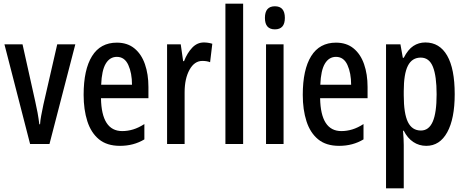

<svg xmlns="http://www.w3.org/2000/svg" viewBox="-20 -780 2522 1040"><path d="M143 0 4 -540H102L171 -230Q178 -200 183.5 -169.5Q189 -139 193 -107H197Q198 -126 203 -153Q208 -180 215 -213L290 -540H388L248 0Z M613 -549Q670 -549 708 -518Q746 -487 765 -432.5Q784 -378 784 -309V-248H527Q530 -70 642 -70Q672 -70 701.5 -79Q731 -88 762 -108V-25Q704 10 630 10Q559 10 516 -25.5Q473 -61 453 -123.5Q433 -186 433 -266Q433 -403 478.5 -476Q524 -549 613 -549ZM613 -472Q575 -472 553 -435.5Q531 -399 528 -321H695Q695 -384 675 -428Q655 -472 613 -472Z M1084 -550Q1107 -550 1130 -543L1118 -443Q1101 -450 1076 -450Q1033 -450 1006.5 -402Q980 -354 980 -280V0H885V-540H959L972 -449H977Q994 -493 1021 -521.5Q1048 -550 1084 -550Z M1297 0H1201V-760H1297Z M1469 -746Q1523 -746 1523 -683Q1523 -621 1469 -621Q1415 -621 1415 -683Q1415 -746 1469 -746ZM1516 -540V0H1421V-540Z M1800 -549Q1857 -549 1895 -518Q1933 -487 1952 -432.5Q1971 -378 1971 -309V-248H1714Q1717 -70 1829 -70Q1859 -70 1888.5 -79Q1918 -88 1949 -108V-25Q1891 10 1817 10Q1746 10 1703 -25.5Q1660 -61 1640 -123.5Q1620 -186 1620 -266Q1620 -403 1665.5 -476Q1711 -549 1800 -549ZM1800 -472Q1762 -472 1740 -435.5Q1718 -399 1715 -321H1882Q1882 -384 1862 -428Q1842 -472 1800 -472Z M2284 -550Q2361 -550 2402 -479Q2443 -408 2443 -270Q2443 -137 2402.5 -63.5Q2362 10 2289 10Q2250 10 2218.5 -11Q2187 -32 2167 -72H2163Q2165 -48 2166 -28.5Q2167 -9 2167 6V240H2071V-540H2149L2162 -467H2167Q2190 -512 2219 -531Q2248 -550 2284 -550ZM2259 -468Q2212 -468 2189.5 -424Q2167 -380 2167 -286V-264Q2167 -165 2189.5 -119Q2212 -73 2260 -73Q2303 -73 2324 -121Q2345 -169 2345 -269Q2345 -368 2325 -418Q2305 -468 2259 -468Z"/></svg>

Font: Noto Sans Thai ExtCond Med
Style: Regular
Weight: 500
Width: 2
Designer: Monotype Design Team
Foundry: Monotype Imaging Inc.
Version: Version 2.002; ttfautohint (v1.8.4.7-5d5b)